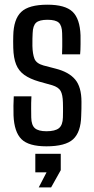

<svg xmlns="http://www.w3.org/2000/svg" viewBox="-20 -628 410 834"><path d="M181.7 7.6Q104.2 7.6 73 -23.7Q41.7 -55.1 38.8 -126.3Q38.3 -148.7 38.4 -168.9Q38.5 -189 39.8 -209.5H116.5Q115 -179.3 115.3 -156.8Q115.6 -134.4 115.7 -117.6Q116.4 -84.3 131.6 -71.1Q146.8 -57.9 181.7 -57.9Q219.4 -57.9 235.9 -71.2Q252.5 -84.5 253.3 -118.2Q253.7 -132.7 253.7 -142.5Q253.7 -152.2 253.7 -161.3Q253.7 -170.4 253.3 -182.8Q252.5 -216.5 243.4 -232.9Q234.4 -249.2 206.7 -257.8L150 -273.6Q109.9 -285.3 85.5 -302.7Q61.2 -320.1 50 -348.1Q38.7 -376.1 37.6 -420.1Q37.2 -437.1 37.2 -448.5Q37.2 -459.9 37.6 -472.7Q39.1 -544.7 72.1 -576.1Q105.1 -607.6 186.3 -607.6Q262.9 -607.6 295.1 -577.1Q327.3 -546.5 329.8 -474.2Q330 -463.4 329.9 -436.3Q329.8 -409.1 328 -392.1H249.5Q250.4 -407.7 250.4 -425Q250.5 -442.2 250.4 -457.8Q250.4 -473.3 249.9 -484Q249.2 -516.7 235.5 -529.4Q221.8 -542.1 186.3 -542.1Q150.8 -542.1 136.8 -529.4Q122.8 -516.7 121.8 -483.6Q121.4 -474.9 120.9 -460.7Q120.4 -446.4 120.8 -428.3Q121.6 -393.8 129.6 -373.1Q137.6 -352.4 168.7 -343.7L221.6 -329.9Q279 -315.4 306.4 -282.8Q333.9 -250.3 333.9 -185.6Q333.9 -168.4 333.7 -155.2Q333.5 -142 332.7 -124.3Q331.1 -53.9 297.6 -23.1Q264.1 7.6 181.7 7.6ZM148.2 186.1 182.2 120.6H133.4V40H243.9V111.2L202 186.1Z"/></svg>

Font: Big Shoulders Text SC Thin
Style: Regular
Weight: 100
Designer: Patric King
Foundry: XO Type Co
Version: Version 2.002